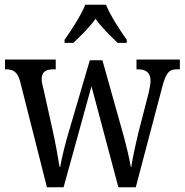

<svg xmlns="http://www.w3.org/2000/svg" viewBox="-20 -786 775 806"><path d="M251 -619V-606H288C319 -636 355 -670 381 -707C407 -670 443 -636 474 -606H512V-619C485 -657 443 -721 425 -766H338C320 -721 278 -657 251 -619ZM65 -442 177 0H247L364 -424L477 0H550L660 -417C677 -483 691 -495 723 -495H735V-536H553V-495H559C594 -495 612 -480 612 -446C612 -435 608 -413 604 -396L562 -233C547 -171 536 -118 531 -85H529C524 -119 506 -193 493 -237L410 -533H357L268 -230C254 -184 238 -118 233 -86H230C225 -118 212 -191 201 -239L163 -410C159 -425 155 -442 155 -453C155 -486 173 -495 207 -495H214V-536H1V-495H3C37 -495 54 -484 65 -442Z"/></svg>

Font: Noto Serif Ethiopic Cn
Style: Regular
Weight: 400
Width: 3
Designer: Monotype Design Team
Foundry: Monotype Imaging Inc.
Version: Version 2.102